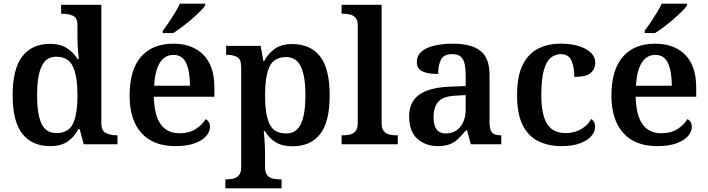

<svg xmlns="http://www.w3.org/2000/svg" viewBox="-20 -786 3858 1046"><path d="M253 10Q155 10 102 -56.5Q49 -123 49 -267Q49 -412 102 -479.5Q155 -547 252 -547Q309 -547 345 -523.5Q381 -500 403 -464H409Q406 -491 404 -524.5Q402 -558 402 -582V-647Q402 -689 378 -700Q354 -711 321 -711H313V-760H532V-118Q532 -73 557 -61Q582 -49 615 -49H620V0H436L414 -83H407Q385 -40 348.5 -15Q312 10 253 10ZM287 -61Q353 -61 377.5 -112Q402 -163 402 -268Q402 -369 377.5 -423Q353 -477 286 -477Q230 -477 206 -423Q182 -369 182 -267Q182 -164 206 -112.5Q230 -61 287 -61Z M935 10Q814 10 750 -62Q686 -134 686 -265Q686 -405 748 -476.5Q810 -548 924 -548Q1028 -548 1088 -487.5Q1148 -427 1148 -308V-259H818Q821 -155 856.5 -107.5Q892 -60 958 -60Q1010 -60 1046 -83Q1082 -106 1100 -137Q1124 -125 1124 -94Q1124 -69 1103.5 -45Q1083 -21 1041 -5.5Q999 10 935 10ZM1015 -319Q1015 -396 994.5 -441.5Q974 -487 925 -487Q878 -487 851 -444Q824 -401 820 -319ZM867 -619Q882 -638 899.5 -664Q917 -690 933.5 -717Q950 -744 960 -766H1098V-756Q1089 -743 1069 -723Q1049 -703 1023.5 -681Q998 -659 972 -639.5Q946 -620 924 -606H867Z M1208 240V191H1218Q1236 191 1253.5 186.5Q1271 182 1282.5 167.5Q1294 153 1294 124V-418Q1294 -463 1272.5 -475Q1251 -487 1221 -487H1212V-536H1400L1415 -453H1419Q1441 -495 1477.5 -520.5Q1514 -546 1572 -546Q1671 -546 1723.5 -479Q1776 -412 1776 -267Q1776 -122 1724 -55.5Q1672 11 1574 11Q1517 11 1481 -11.5Q1445 -34 1423 -72H1417Q1419 -55 1420.5 -33Q1422 -11 1423 10.5Q1424 32 1424 46V125Q1424 154 1435.5 168Q1447 182 1464 186.5Q1481 191 1499 191H1514V240ZM1539 -59Q1595 -59 1619.5 -111.5Q1644 -164 1644 -267Q1644 -369 1619.5 -422Q1595 -475 1539 -475Q1472 -475 1448 -422.5Q1424 -370 1424 -267Q1424 -163 1448 -111Q1472 -59 1539 -59Z M1841 0V-49H1854Q1871 -49 1888.5 -53.5Q1906 -58 1917.5 -72.5Q1929 -87 1929 -116V-648Q1929 -675 1917.5 -688.5Q1906 -702 1888.5 -706.5Q1871 -711 1854 -711H1841V-760H2059V-116Q2059 -87 2070.5 -72.5Q2082 -58 2099.5 -53.5Q2117 -49 2134 -49H2147V0Z M2365 10Q2299 10 2254 -29.5Q2209 -69 2209 -152Q2209 -232 2265 -271Q2321 -310 2434 -314L2517 -317V-374Q2517 -408 2512 -434.5Q2507 -461 2491.5 -476Q2476 -491 2443 -491Q2397 -491 2382 -460Q2367 -429 2367 -383Q2310 -383 2280.5 -397.5Q2251 -412 2251 -448Q2251 -484 2277.5 -506Q2304 -528 2348.5 -538Q2393 -548 2447 -548Q2547 -548 2597 -509.5Q2647 -471 2647 -377V-120Q2647 -79 2660.5 -64Q2674 -49 2708 -49H2711V0H2545L2525 -75H2517Q2495 -48 2475.5 -29Q2456 -10 2430 0Q2404 10 2365 10ZM2408 -59Q2458 -59 2487.5 -95Q2517 -131 2517 -191V-268L2465 -265Q2395 -262 2368.5 -232.5Q2342 -203 2342 -147Q2342 -59 2408 -59Z M3037 10Q2967 10 2912.5 -17Q2858 -44 2827.5 -104.5Q2797 -165 2797 -266Q2797 -373 2828.5 -434.5Q2860 -496 2913.5 -522Q2967 -548 3034 -548Q3117 -548 3170 -519.5Q3223 -491 3223 -444Q3223 -411 3198.5 -389Q3174 -367 3109 -367Q3109 -417 3094 -454Q3079 -491 3036 -491Q3004 -491 2980 -471Q2956 -451 2942.5 -402.5Q2929 -354 2929 -267Q2929 -163 2960 -112Q2991 -61 3061 -61Q3110 -61 3147 -83Q3184 -105 3201 -138Q3222 -124 3222 -95Q3222 -70 3202.5 -46Q3183 -22 3142 -6Q3101 10 3037 10Z M3560 10Q3439 10 3375 -62Q3311 -134 3311 -265Q3311 -405 3373 -476.5Q3435 -548 3549 -548Q3653 -548 3713 -487.5Q3773 -427 3773 -308V-259H3443Q3446 -155 3481.5 -107.5Q3517 -60 3583 -60Q3635 -60 3671 -83Q3707 -106 3725 -137Q3749 -125 3749 -94Q3749 -69 3728.5 -45Q3708 -21 3666 -5.5Q3624 10 3560 10ZM3640 -319Q3640 -396 3619.5 -441.5Q3599 -487 3550 -487Q3503 -487 3476 -444Q3449 -401 3445 -319ZM3492 -619Q3507 -638 3524.5 -664Q3542 -690 3558.5 -717Q3575 -744 3585 -766H3723V-756Q3714 -743 3694 -723Q3674 -703 3648.5 -681Q3623 -659 3597 -639.5Q3571 -620 3549 -606H3492Z"/></svg>

Font: Noto Serif Toto SemiBold
Style: Regular
Weight: 600
Designer: Monotype Design Team
Foundry: Monotype Imaging Inc.
Version: Version 2.001; ttfautohint (v1.8.4.7-5d5b)